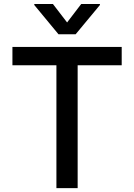

<svg xmlns="http://www.w3.org/2000/svg" viewBox="-20 -969 691 989"><path d="M606.9 -727.3V-632.8H380V0H270.6V-632.8H44V-727.3ZM252.5 -948.5 325.6 -853.3 398.4 -948.5H494.7V-943.2L369.7 -792.6H281.2L156.6 -943.2V-948.5Z"/></svg>

Font: Inter P Medium
Style: Regular
Weight: 500
Designer: Rasmus Andersson
Foundry: rsms
Version: Version 3.018;git-588b23468